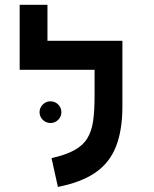

<svg xmlns="http://www.w3.org/2000/svg" viewBox="-20 -752 626 782"><path d="M478.5 -585.9V-318.4Q478.5 -222.2 452.6 -155.8Q426.8 -89.4 368.9 -49.3Q311 -9.3 215.8 9.3L189.9 -107.9Q248 -121.1 283 -140.4Q317.9 -159.7 335.7 -188.7Q353.5 -217.8 359.4 -260Q365.2 -302.2 365.2 -360.8V-467.8H60.1V-732.4H173.3V-585.9ZM185.5 -251Q167.5 -251 154.3 -263.9Q141.1 -276.9 141.1 -294.9Q141.1 -313.5 154.3 -326.4Q167.5 -339.4 185.5 -339.4Q204.1 -339.4 217 -326.4Q230 -313.5 230 -294.9Q230 -276.9 217 -263.9Q204.1 -251 185.5 -251Z"/></svg>

Font: Cascadia Mono PL SemiBold
Style: Regular
Weight: 600
Monospace: yes
Designer: Aaron Bell
Foundry: Saja Typeworks
Version: Version 2404.023; ttfautohint (v1.8.4)